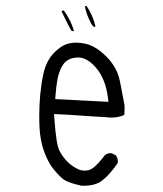

<svg xmlns="http://www.w3.org/2000/svg" viewBox="-20 -628 540 638"><path d="M297.4 -540Q288.6 -577.1 267.6 -608.4L262.2 -607.4Q266.6 -581.1 279.8 -556.2Q283.7 -545.9 292 -538.6Q292.5 -538.6 293.5 -538.6Q294.4 -538.6 297.4 -540ZM225.6 -525.9Q215.3 -561.5 191.9 -593.3L185.1 -591.8L184.6 -590.3Q199.7 -558.1 216.3 -526.9L222.7 -523.9Q224.1 -524.4 225.6 -525.9ZM239.3 -437Q270.5 -437 300.3 -401.4Q330.1 -365.7 338.4 -305.7L340.3 -289.6L163.6 -298.8L164.6 -312.5Q166.5 -340.8 171.4 -366.7Q177.2 -395 189.9 -413.6Q204.6 -435.5 237.3 -437Q238.3 -437 239.3 -437ZM393.1 -246.1Q394 -257.8 394 -268.1Q394 -278.3 392.8 -284.2Q391.6 -290 390.6 -295.2Q389.6 -300.3 388.4 -306.6Q387.2 -313 385.7 -320.8Q382.3 -335.9 378.4 -358.4Q367.7 -414.6 314 -457.5Q287.1 -478.5 262.7 -482.9Q246.6 -486.3 232.9 -486.3Q217.8 -486.3 204.6 -482.4Q181.2 -475.6 157.2 -450Q133.3 -424.3 124 -381.8Q110.4 -319.3 110.4 -240.7Q110.4 -217.8 111.8 -197.8Q115.7 -140.1 140.1 -93.8Q147 -80.1 153.8 -71.3Q165.5 -56.2 174.1 -47.4Q182.6 -38.6 189.9 -32.7Q206.5 -20.5 249.5 -11.2Q253.9 -10.7 257.8 -10.7Q288.6 -10.7 309.6 -21.5Q319.8 -26.9 335.2 -42Q350.6 -57.1 371.1 -85.9Q371.6 -88.9 371.6 -91.3Q371.6 -102.5 365.2 -111.8L351.1 -118.7Q349.6 -119.1 348.6 -119.1Q336.4 -119.1 329.1 -112.8Q304.7 -81.5 289.1 -69.8Q277.3 -61 261.7 -61Q249.5 -61 239.3 -65.9Q219.7 -75.2 205.1 -89.6Q190.4 -104 179.2 -124Q172.9 -134.3 168.5 -160.2Q164.1 -186 160.6 -234.4L159.7 -249Q213.9 -246.6 252.4 -243.7Q291 -240.7 330.6 -238.8Q340.8 -237.3 350.1 -237.3Q373.5 -237.3 393.1 -246.1Z"/></svg>

Font: NaikaiFont
Style: ExtraLight
Weight: 200
Version: Version 1.89